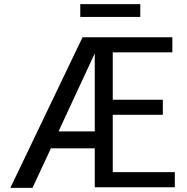

<svg xmlns="http://www.w3.org/2000/svg" viewBox="-20 -905 905 928"><path d="M767 -350V-423H525V-652H813V-725H379L30 3H137L226 -188H438V0H825V-73H525V-350ZM438 -647V-270H263ZM658 -885H368V-823H658Z"/></svg>

Font: Sawarabi Gothic
Style: Regular
Weight: 400
Designer: mshio (mshio@users.sourceforge.jp)
Version: Version 20141215